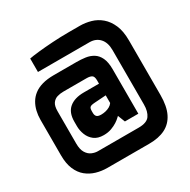

<svg xmlns="http://www.w3.org/2000/svg" viewBox="-200 -921 1284 1299"><g transform="rotate(-30 442.5 -271.0)"><path d="M273 192Q228 192 187 180Q146 168 113.5 141.5Q81 115 62 70.5Q43 26 43 -39V-317Q43 -351 50.5 -383Q58 -415 74 -442.5Q90 -470 116.5 -490.5Q143 -511 181.5 -522Q220 -533 273 -533H449Q484 -533 517.5 -528.5Q551 -524 578 -507.5Q605 -491 621 -457.5Q637 -424 637 -367V-21H532L510 -77Q509 -77 499 -67Q489 -57 470 -44.5Q451 -32 424 -22Q397 -12 363 -12Q317 -12 289 -33.5Q261 -55 248 -88.5Q235 -122 235 -156V-191Q235 -262 276 -296Q317 -330 390 -330H508V-356Q508 -386 494.5 -395Q481 -404 453 -404H273Q246 -404 223.5 -397Q201 -390 186.5 -370Q172 -350 172 -308V-56Q172 -10 188 16Q204 42 227.5 52Q251 62 273 62H592Q656 62 678.5 30Q701 -2 701 -56V-481Q701 -540 671.5 -572.5Q642 -605 592 -605H190V-710Q214 -715 264.5 -720.5Q315 -726 378 -730Q441 -734 504 -734H592Q634 -734 676.5 -722Q719 -710 753.5 -680.5Q788 -651 809 -602.5Q830 -554 830 -481V-56Q830 32 803 86.5Q776 141 725 166.5Q674 192 600 192ZM417 -141Q434 -141 451.5 -145Q469 -149 484 -157.5Q499 -166 508 -179V-239L419 -233Q404 -232 393.5 -229.5Q383 -227 378 -219.5Q373 -212 373 -196V-180Q373 -160 383 -150.5Q393 -141 417 -141Z"/></g></svg>

Font: Exo Thin ExtraBold
Style: Regular
Weight: 800
Version: Version 2.000